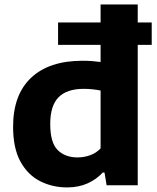

<svg xmlns="http://www.w3.org/2000/svg" viewBox="-20 -828 700 858"><path d="M280 9.5Q214 9.5 159 -18.5Q104 -46.5 71.2 -106.2Q38.5 -166 38.5 -262Q38.5 -404.5 119 -480.5Q199.5 -556.5 349 -556.5Q370.5 -556.5 391.2 -555Q412 -553.5 429.5 -551V-627.5H239.5V-727.5H429.5V-808H595.5V-727.5H658V-627.5H595.5V0H456.5L447 -57H439Q412 -27 371.8 -8.8Q331.5 9.5 280 9.5ZM326.5 -124.5Q354.5 -124.5 382 -134Q409.5 -143.5 429.5 -165V-423.5Q414.5 -426.5 394.5 -428.8Q374.5 -431 354.5 -431Q279 -431 241.8 -393.5Q204.5 -356 204.5 -274Q204.5 -190 238 -157.2Q271.5 -124.5 326.5 -124.5Z"/></svg>

Font: Encode Sans SemiExpanded SemiExpanded
Style: Bold
Weight: 700
Width: 6
Designer: Multiple Designers
Foundry: Impallari Type
Version: Version 3.000; ttfautohint (v1.8.3) -l 8 -r 50 -G 200 -x 14 